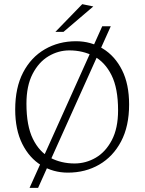

<svg xmlns="http://www.w3.org/2000/svg" viewBox="-20 -819 694 922"><path d="M246 -666 375 -799 428 -788 285 -666ZM122 83 471 -693H512L163 83ZM306 10Q236 10 178.5 -25Q121 -60 87 -128Q53 -196 53 -293Q53 -398 91 -471Q129 -544 195.5 -582.5Q262 -621 345 -621Q416 -621 474 -585.5Q532 -550 566 -482.5Q600 -415 600 -317Q600 -213 561.5 -140Q523 -67 456.5 -28.5Q390 10 306 10ZM338 -34Q392 -34 439.5 -61.5Q487 -89 517 -146Q547 -203 547 -289Q547 -395 515.5 -458Q484 -521 431 -549Q378 -577 313 -577Q260 -577 213 -549Q166 -521 136.5 -464Q107 -407 107 -321Q107 -215 138 -152Q169 -89 221.5 -61.5Q274 -34 338 -34Z"/></svg>

Font: Ancizar Sans Thin
Style: Regular
Weight: 100
Designer: Cesar Puertas, Viviana Monsalve, Julian Moncada, Julian Prieto, Jose Castro, Mariel Hernandez, Felipe Aragon, Sara Alarc
Version: Version 8.100